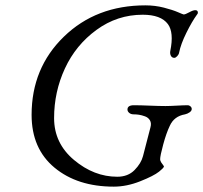

<svg xmlns="http://www.w3.org/2000/svg" viewBox="-20 -683 759 717"><path d="M716 -629Q697 -603 676 -560.5Q655 -518 649 -487Q648 -480 642 -473.5Q636 -467 631 -467Q622 -467 618 -475Q614 -483 616 -493Q630 -562 607 -593Q581 -628 513 -628Q418 -628 340.5 -571.5Q263 -515 222.5 -427.5Q182 -340 182 -242Q182 -148 256.5 -85.5Q331 -23 418 -23Q458 -23 482.5 -48Q507 -73 514 -100L542 -208Q546 -223 540 -233.5Q534 -244 521.5 -248.5Q509 -253 499 -254.5Q489 -256 479 -256Q469 -256 462.5 -261.5Q456 -267 456 -274Q456 -290 480 -290Q503 -290 539 -288.5Q575 -287 598 -287Q614 -287 640 -288.5Q666 -290 682 -290Q686 -290 691 -286Q696 -282 696 -276Q696 -269 688 -263.5Q680 -258 671 -256Q630 -249 614 -213Q601 -186 589.5 -143.5Q578 -101 578 -88Q578 -83 582 -76.5Q586 -70 589.5 -66Q593 -62 592 -60Q589 -54 574 -42Q554 -26 503.5 -6Q453 14 405 14Q269 14 183.5 -57Q98 -128 98 -254Q98 -429 218.5 -546Q339 -663 523 -663Q559 -663 592 -654.5Q625 -646 644.5 -637.5Q664 -629 666 -629Q672 -629 686.5 -637Q701 -645 709 -645Q717 -645 718.5 -639Q720 -633 716 -629Z"/></svg>

Font: EB Garamond 12
Style: Italic
Weight: 400
Italic angle: -17°
Version: Version 0.016; ttfautohint (v1.8.4)